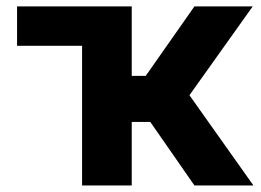

<svg xmlns="http://www.w3.org/2000/svg" viewBox="-20 -565 795 585"><path d="M32 -545.5H381.4V-333.8H424L572.4 -545.5H750L557.2 -274.9L752.1 0H572.4L437.9 -193.5H381.4V0H230.1V-425.4H32Z"/></svg>

Font: Cannonade
Style: Bold
Weight: 700
Designer: Rasmus Andersson
Foundry: rsms
Version: Version 3.012;git-f93a4a705